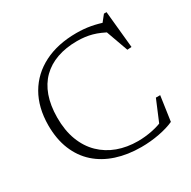

<svg xmlns="http://www.w3.org/2000/svg" viewBox="-160 -863 1022 1027"><g transform="rotate(-30 351.0 -349.0)"><path d="M428.5 -26.5Q471 -26.5 516.2 -35.5Q561.5 -44.5 599.5 -63L562.5 -28L626.5 -180.5H653L631 -28Q594 -11 539.5 -0.5Q485 10 428 10Q344.5 10 275.5 -12.5Q206.5 -35 157 -79.2Q107.5 -123.5 80.8 -188.8Q54 -254 54 -339.5Q54.5 -449 100.2 -528Q146 -607 230.5 -649.8Q315 -692.5 430.5 -692.5Q476 -692.5 517.2 -685Q558.5 -677.5 602.5 -662H573.5L610.5 -708.5H626.5L649 -480.5L622.5 -478.5L564.5 -640L597.5 -601Q545.5 -630.5 503.2 -642Q461 -653.5 412 -653.5Q343 -653.5 288.2 -634.2Q233.5 -615 195 -577Q156.5 -539 136.5 -482.8Q116.5 -426.5 116 -352.5Q115.5 -272.5 138.8 -211.5Q162 -150.5 204.5 -109.2Q247 -68 304 -47.2Q361 -26.5 428.5 -26.5Z"/></g></svg>

Font: Newsreader Light
Style: Regular
Weight: 300
Designer: Hugues Gentile
Foundry: Production Type
Version: Version 1.003